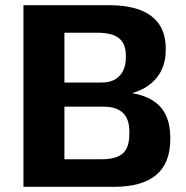

<svg xmlns="http://www.w3.org/2000/svg" viewBox="-20 -720 716 740"><path d="M70.4 -700H398.9Q472.1 -700 520.6 -681.3Q569.2 -662.5 594 -625.5Q618.8 -588.5 618.8 -531.6V-525.7Q618.3 -447.9 565.7 -401.3Q513 -354.8 421.9 -351.8L419.8 -367.6Q530.7 -365.2 583 -322.6Q635.4 -280 636.4 -192.3V-184.5Q636.4 -91.6 582.2 -45.8Q528.1 0 419 0H70.4ZM369.8 -106.1Q408.9 -106.1 432.8 -116Q456.8 -125.9 467.7 -147.4Q478.5 -168.9 478.5 -203V-213.4Q478.5 -261.3 453.6 -285.1Q428.6 -308.8 379.7 -308.8H228.3V-106.1ZM372.7 -402Q401.9 -402 422.4 -413.4Q442.9 -424.7 454 -446.5Q465.1 -468.2 465.1 -497.3V-505.3Q465.1 -551.3 438.7 -572.6Q412.2 -593.9 354.4 -593.9H228.3V-402Z"/></svg>

Font: Pathway Extreme 8pt Thin
Style: Regular
Weight: 100
Designer: Eduardo Rodriguez Tunni
Foundry: Eduardo Rodriguez Tunni
Version: Version 1.000